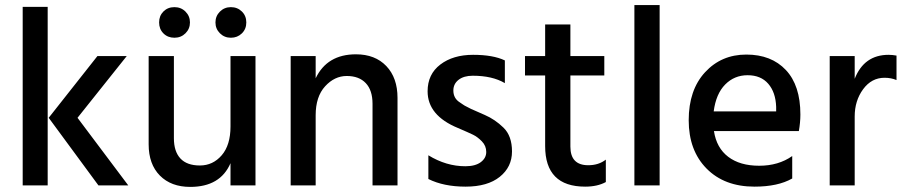

<svg xmlns="http://www.w3.org/2000/svg" viewBox="-20 -727 3544 753"><path d="M284 -265 483 0H366L171 -265L362 -507H477ZM167 0H69V-700H167Z M707.5 -681.5Q725 -664 725 -639Q725 -614 707.5 -596.5Q690 -579 664 -579Q638 -579 621 -596Q604 -613 604 -639Q604 -665 621 -682Q638 -699 664 -699Q690 -699 707.5 -681.5ZM928.5 -682Q946 -665 946 -639Q946 -613 928.5 -596Q911 -579 885.5 -579Q860 -579 842.5 -596.5Q825 -614 825 -639Q825 -664 842.5 -681.5Q860 -699 885.5 -699Q911 -699 928.5 -682ZM982 0H884V-87Q844 6 726 6Q651 6 607 -38.5Q563 -83 563 -161V-507H662V-185Q662 -133 687.5 -105.5Q713 -78 764 -78Q815 -78 849.5 -118Q884 -158 884 -231V-507H982Z M1539 0H1441V-320Q1441 -373 1414.5 -401Q1388 -429 1340 -429Q1292 -429 1255 -388.5Q1218 -348 1218 -275V0H1120V-507H1218V-420Q1263 -514 1376 -514Q1451 -514 1495 -468Q1539 -422 1539 -343Z M1660 -25V-118Q1730 -75 1805 -75Q1844 -75 1865.5 -91Q1887 -107 1887 -131Q1887 -155 1870 -172.5Q1853 -190 1835.5 -198.5Q1818 -207 1776 -225Q1657 -274 1657 -369Q1657 -436 1707 -474Q1757 -512 1835.5 -512Q1914 -512 1960 -490V-401Q1911 -430 1834 -430Q1799 -430 1778.5 -414Q1758 -398 1758 -372Q1758 -341 1784 -325Q1792 -320 1796.5 -316.5Q1801 -313 1811.5 -308Q1822 -303 1827 -300Q1842 -293 1881.5 -276Q1921 -259 1954.5 -226.5Q1988 -194 1988 -133Q1988 -72 1940 -33.5Q1892 5 1806 5Q1720 5 1660 -25Z M2275 5Q2118 5 2118 -154V-431H2039V-507H2118V-631H2217V-507H2350V-431H2217V-152Q2217 -79 2287 -79Q2328 -79 2356 -101V-13Q2323 5 2275 5Z M2567 0H2468V-707H2567Z M2779 -290H3024V-308Q3022 -365 2993 -398.5Q2964 -432 2912 -432Q2860 -432 2824 -395.5Q2788 -359 2779 -290ZM2939 5Q2821 5 2751 -66Q2681 -137 2681 -255.5Q2681 -374 2745 -443.5Q2809 -513 2907 -513Q3005 -513 3062 -452.5Q3119 -392 3119 -278Q3119 -247 3113 -213H2780Q2790 -147 2836 -112Q2882 -77 2957.5 -77Q3033 -77 3087 -115V-27Q3031 5 2939 5Z M3332 0H3234V-507H3332V-418Q3369 -512 3465 -512Q3479 -512 3496 -509V-413Q3475 -422 3449 -422Q3398 -422 3365 -377Q3332 -332 3332 -270Z"/></svg>

Font: Hind Colombo Medium
Style: Regular
Weight: 500
Designer: Jyotish Sonowal, Aditi Pimprikar
Foundry: Indian Type Foundry
Version: Version 1.000;PS 1.0;hotconv 1.0.86;makeotf.lib2.5.63406; tt